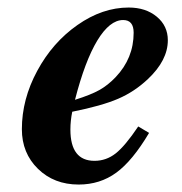

<svg xmlns="http://www.w3.org/2000/svg" viewBox="-20 -477 484 510"><path d="M347.2 -141.1 376 -124Q332 -49.8 288.8 -18.3Q245.6 13.2 189 13.2Q123.5 13.2 80.8 -28.6Q38.1 -70.3 38.1 -133.8Q38.1 -213.4 78.9 -288.8Q119.6 -364.3 185.8 -410.6Q252 -457 321.8 -457Q367.2 -457 396.5 -432.6Q425.8 -408.2 425.8 -370.1Q425.8 -316.9 373 -267.1Q337.4 -233.4 293.7 -214.6Q250 -195.8 171.9 -180.2Q167 -156.2 167 -132.8Q167 -49.8 231 -49.8Q262.2 -49.8 287.4 -69.6Q312.5 -89.4 347.2 -141.1ZM179.2 -211.9Q221.2 -225.1 243.9 -237.8Q266.6 -250.5 287.1 -272Q335 -322.3 335 -390.1Q335 -423.8 307.1 -423.8Q271.5 -423.8 238.5 -369.4Q205.6 -314.9 179.2 -211.9Z"/></svg>

Font: Accordance
Style: Bold-Italic
Weight: 700
Italic angle: -11°
Version: Version 1.2 (build January 31, 2020) Miklal Software Solutio